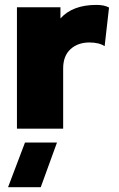

<svg xmlns="http://www.w3.org/2000/svg" viewBox="-20 -530 490 791"><path d="M377 -509.8Q409.7 -509.8 429.2 -499L411.1 -339.8Q388.2 -355 348.1 -355Q300.8 -355 270.5 -327.4Q240.2 -299.8 240.2 -248V0H49.8V-500H229V-454.1Q279.3 -509.8 377 -509.8ZM13.2 241.2 83 57.1H214.8L147.9 241.2Z"/></svg>

Font: Human Sans Black
Style: Regular
Weight: 800
Designer: Tim Radville
Foundry: Continuum
Version: Version 1.000;FEAKit 1.0